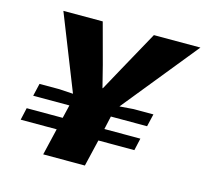

<svg xmlns="http://www.w3.org/2000/svg" viewBox="-97 -770 944 881"><g transform="rotate(15 375.0 -330.0)"><path d="M180 0 210 -127H39L52 -185H223L238 -248H66L80 -308H174L240 -304L99 -660H286L338 -467L364 -364H366L423 -468L529 -660H750L461 -303L527 -308H621L607 -248H435L421 -185H592L579 -127H408L378 0Z"/></g></svg>

Font: Work Sans ExtraBold
Style: Italic
Weight: 800
Italic angle: -13°
Designer: Wei Huang
Foundry: Wei Huang
Version: Version 2.012; ttfautohint (v1.8.3)